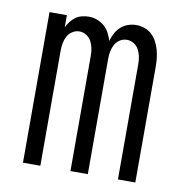

<svg xmlns="http://www.w3.org/2000/svg" viewBox="-65 -591 630 653"><g transform="rotate(10 250.0 -264.0)"><path d="M56 0V-520H116V-478Q121 -489 128.5 -498.5Q136 -508 145.5 -515Q155 -522 167 -525Q179 -528 191 -528Q205 -528 219 -523Q233 -518 244 -508.5Q255 -499 262 -486Q269 -473 273 -459Q277 -473 284 -486Q291 -499 301.5 -508.5Q312 -518 326 -523Q340 -528 355 -528Q369 -528 383.5 -523Q398 -518 408.5 -508Q419 -498 426 -485Q433 -472 437 -457.5Q441 -443 442.5 -428.5Q444 -414 444 -399V0H384V-399Q384 -412 381.5 -424.5Q379 -437 373 -448Q367 -459 356 -466Q345 -473 332 -473Q319 -473 308 -466Q297 -459 291 -448Q285 -437 282.5 -424.5Q280 -412 280 -399V0H220V-399Q220 -412 217.5 -424.5Q215 -437 209 -448Q203 -459 192 -466Q181 -473 168 -473Q155 -473 144 -466Q133 -459 127 -448Q121 -437 118.5 -424.5Q116 -412 116 -399V0Z"/></g></svg>

Font: Iosevka Custom Light
Style: Regular
Weight: 300
Monospace: yes
Designer: Belleve Invis
Foundry: Belleve Invis
Version: Version 27.3.5